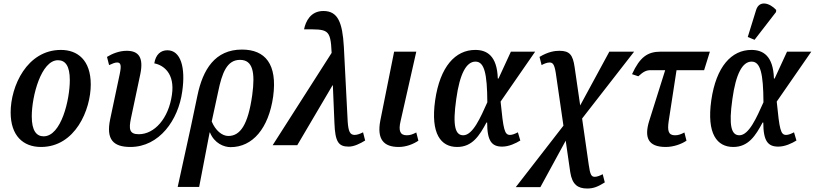

<svg xmlns="http://www.w3.org/2000/svg" viewBox="-20 -832 4668 1100"><path d="M215 10C411 10 500 -203 500 -348C500 -488 424 -546 329 -546C135 -546 41 -339 41 -188C41 -55 112 10 215 10ZM230 -51C189 -51 162 -83 162 -165C162 -282 216 -487 312 -487C354 -487 380 -455 380 -373C380 -261 331 -51 230 -51Z M727 10C893 10 1002 -145 1024 -308C1044 -444 1016 -544 939 -544C901 -544 872 -520 864 -469C917 -459 983 -411 965 -289C946 -153 865 -63 775 -63C720 -63 718 -94 730 -153L784 -408C803 -501 776 -541 706 -541C663 -541 622 -524 593 -506L605 -459C624 -468 639 -474 651 -474C673 -474 676 -456 666 -408L611 -148C587 -33 629 10 727 10Z M1111 -284 1074 -108 998 239H1121L1181 -73H1183C1208 -11 1263 11 1301 11C1427 11 1519 -96 1545 -279C1570 -464 1500 -548 1366 -548C1212 -548 1142 -434 1111 -284ZM1288 -53C1252 -53 1214 -85 1193 -136L1230 -307C1252 -414 1280 -489 1355 -489C1428 -489 1443 -419 1425 -287C1401 -116 1356 -53 1288 -53Z M1542 0H1683L1885 -343H1887L1896 -128C1900 -19 1919 8 1978 8C2008 8 2043 -9 2072 -27L2060 -74C2043 -65 2025 -59 2012 -59C1985 -59 1976 -79 1972 -135L1950 -564C1942 -703 1916 -769 1833 -769C1759 -769 1731 -709 1722 -664C1858 -664 1874 -669 1880 -529Z M2264 10C2308 10 2349 -7 2377 -26L2365 -73C2343 -62 2330 -57 2310 -57C2272 -57 2262 -83 2275 -138L2365 -536H2238L2159 -142C2138 -33 2179 10 2264 10Z M2599 10C2686 10 2727 -55 2767 -130H2771C2771 -23 2798 8 2857 8C2896 8 2935 -11 2961 -27L2947 -74C2932 -66 2915 -59 2902 -59C2870 -59 2864 -90 2848 -250L3046 -536H2907L2836 -382H2832C2828 -513 2769 -546 2703 -546C2589 -546 2501 -451 2473 -257C2446 -65 2506 10 2599 10ZM2634 -57C2588 -57 2572 -111 2594 -265C2614 -410 2652 -479 2704 -479C2755 -479 2771 -411 2772 -246C2733 -159 2689 -57 2634 -57Z M2935 240H3076L3221 -26L3247 154C3258 226 3291 248 3344 248C3380 248 3405 238 3445 213L3433 166C3420 173 3402 181 3388 181C3369 181 3361 171 3353 112L3315 -153L3613 -536H3471L3304 -228L3272 -448C3262 -517 3244 -541 3185 -541C3159 -541 3121 -536 3071 -506L3083 -459C3095 -466 3114 -474 3128 -474C3147 -474 3156 -464 3164 -415L3208 -112Z M3794 10C3840 10 3885 -7 3913 -26L3901 -73C3880 -62 3866 -57 3847 -57C3809 -57 3803 -83 3811 -138L3856 -430H4014L4047 -536H3765C3690 -536 3646 -505 3601 -407L3637 -395C3668 -423 3683 -430 3710 -430H3791L3699 -138C3671 -46 3691 10 3794 10Z M4303 -604 4426 -763 4427 -775C4389 -816 4330 -832 4312 -775L4264 -620ZM4181 10C4268 10 4309 -55 4349 -130H4353C4353 -23 4380 8 4439 8C4478 8 4517 -11 4543 -27L4529 -74C4514 -66 4497 -59 4484 -59C4452 -59 4446 -90 4430 -250L4628 -536H4489L4418 -382H4414C4410 -513 4351 -546 4285 -546C4171 -546 4083 -451 4055 -257C4028 -65 4088 10 4181 10ZM4216 -57C4170 -57 4154 -111 4176 -265C4196 -410 4234 -479 4286 -479C4337 -479 4353 -411 4354 -246C4315 -159 4271 -57 4216 -57Z"/></svg>

Font: Noto Serif Condensed SemiBold
Style: Italic
Weight: 600
Width: 3
Italic angle: -12°
Designer: Monotype Design Team
Foundry: Monotype Imaging Inc.
Version: Version 2.014